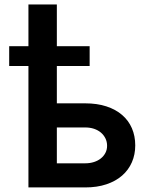

<svg xmlns="http://www.w3.org/2000/svg" viewBox="-20 -820 655 840"><path d="M372.2 -531.2H228.7V-367.9H352.6Q404.8 -367.9 445.5 -354.6Q486.2 -341.3 514.2 -317.1Q542.3 -293 557 -259.1Q571.7 -225.1 571.7 -183.9Q571.7 -143.8 557 -110.1Q542.3 -76.3 514.2 -51.8Q486.2 -27.3 445.5 -13.7Q404.8 0 352.6 0H104.4V-531.2H20.2V-617.9H104.4V-800.4H228.7V-617.9H372.2ZM228.7 -105.5H352.6Q373.6 -105.5 391.2 -111.2Q408.7 -116.8 421.3 -127Q433.9 -137.1 441.2 -151.1Q448.5 -165.1 448.5 -182.2Q448.5 -199.9 441.2 -214.7Q433.9 -229.4 421.3 -240.1Q408.7 -250.7 391.2 -256.6Q373.6 -262.4 352.6 -262.4H228.7Z"/></svg>

Font: Interop SemBd
Style: Regular
Weight: 600
Designer: Rasmus Andersson, Google, Jang Haemin
Foundry: jhaemin
Version: Version 1.008